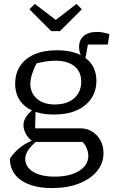

<svg xmlns="http://www.w3.org/2000/svg" viewBox="-20 -748 575 974"><path d="M244 206Q145 206 88 167Q31 128 30 57Q52 23 85.5 -2.5Q119 -28 162 -42H178Q138 -10 123 13.5Q108 37 108 57Q108 99 148 123.5Q188 148 258 148Q334 148 381 119Q428 90 428 42Q428 25 420.5 6Q413 -13 399 -28H149Q124 -45 111.5 -68.5Q99 -92 99 -112Q99 -138 116 -161Q133 -184 161 -200L158 -97H390Q421 -97 447.5 -80.5Q474 -64 489.5 -36Q505 -8 505 28Q505 81 471.5 121Q438 161 379.5 183.5Q321 206 244 206ZM254 -167Q160 -167 108.5 -208.5Q57 -250 57 -323Q57 -376 82.5 -414Q108 -452 155 -472.5Q202 -493 269 -493Q363 -493 416 -452Q469 -411 469 -338Q469 -286 442.5 -247.5Q416 -209 368.5 -188Q321 -167 254 -167ZM258 -218Q320 -218 356 -249.5Q392 -281 392 -334Q392 -385 357 -412.5Q322 -440 262 -440Q240 -440 214.5 -436.5Q189 -433 165 -426Q150 -397 142 -370.5Q134 -344 134 -323Q134 -276 167.5 -247Q201 -218 258 -218ZM403 -440Q392 -458 386.5 -476.5Q381 -495 381 -508Q381 -545 404.5 -565.5Q428 -586 472 -586Q485 -586 500.5 -583.5Q516 -581 535 -575L527 -522H426L411 -440ZM240 -590 129 -701 157 -728 263 -647 368 -728 395 -701 284 -590Z"/></svg>

Font: Piazzolla 24pt
Style: Regular
Weight: 400
Designer: Juan Pablo del Peral
Foundry: Huerta Tipografica
Version: Version 2.005